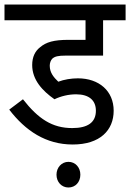

<svg xmlns="http://www.w3.org/2000/svg" viewBox="-20 -642 578 853"><path d="M318 -223C376 -223 406 -196 406 -150C406 -99 371 -73 301 -73C212 -73 150 -114 82 -201L21 -155C93 -61 184 0 303 0C425 0 485 -64 485 -150C485 -238 420 -294 326 -294C297 -294 265 -289 239 -279C219 -298 201 -319 201 -350C201 -362 205 -374 213 -382C224 -391 237 -395 273 -395H438V-552H538V-622H0V-552H360V-465H285C219 -465 185 -455 158 -432C136 -415 123 -389 123 -353C123 -287 169 -238 222 -201C251 -215 285 -223 318 -223ZM231 134C231 167 254 191 284 191C315 191 337 167 337 134C337 102 315 77 284 77C254 77 231 102 231 134Z"/></svg>

Font: Noto Sans Devanagari UI SemiCondensed
Style: Regular
Weight: 400
Width: 4
Designer: Jelle Bosma - Monotype Design Team
Foundry: Monotype Imaging Inc.
Version: Version 2.003